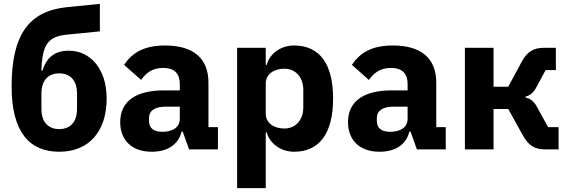

<svg xmlns="http://www.w3.org/2000/svg" viewBox="-20 -772 2944 992"><path d="M286 12C440 12 531 -93 531 -263C531 -417 446 -510 336 -510C262 -510 221 -475 199 -407H194C198 -541 227 -583 325 -593L496 -610V-752L326 -735C128 -715 40 -591 40 -325C40 -91 131 12 286 12ZM286 -105C228 -105 194 -143 194 -209V-289C194 -355 228 -393 286 -393C344 -393 378 -355 378 -289V-209C378 -143 344 -105 286 -105Z M957 0H1106V-115H1057V-345C1057 -469 981 -537 833 -537C723 -537 663 -499 621 -437L709 -359C732 -391 763 -421 822 -421C884 -421 909 -389 909 -338V-305H826C687 -305 601 -252 601 -141C601 -50 659 12 764 12C844 12 902 -24 918 -92H924ZM819 -91C775 -91 750 -109 750 -147V-162C750 -200 780 -221 837 -221H909V-159C909 -111 868 -91 819 -91Z M1205 -525V200H1353V-88H1358C1373 -31 1431 12 1499 12C1632 12 1701 -85 1701 -263C1701 -441 1632 -537 1499 -537C1431 -537 1373 -495 1358 -437H1353V-525ZM1450 -108C1394 -108 1353 -137 1353 -185V-340C1353 -388 1394 -417 1450 -417C1506 -417 1547 -374 1547 -308V-217C1547 -151 1506 -108 1450 -108Z M2134 0H2283V-115H2234V-345C2234 -469 2158 -537 2010 -537C1900 -537 1840 -499 1798 -437L1886 -359C1909 -391 1940 -421 1999 -421C2061 -421 2086 -389 2086 -338V-305H2003C1864 -305 1778 -252 1778 -141C1778 -50 1836 12 1941 12C2021 12 2079 -24 2095 -92H2101ZM1996 -91C1952 -91 1927 -109 1927 -147V-162C1927 -200 1957 -221 2014 -221H2086V-159C2086 -111 2045 -91 1996 -91Z M2382 -525V0H2530V-209H2606L2680 -75C2710 -21 2741 0 2797 0H2866V-115H2812L2753 -222C2737 -251 2718 -263 2695 -268V-273C2719 -279 2736 -292 2754 -326L2799 -410H2852V-525H2791C2735 -525 2703 -504 2675 -452L2606 -324H2530V-525Z"/></svg>

Font: Braiins Sans
Style: Bold
Weight: 700
Designer: Mike Abbink, Paul van der Laan, Pieter van Rosmalen, Jiri Chlebus, Lubos Buracinsky
Foundry: Bold Monday, Sudetype
Version: Version 1.000;hotconv 1.0.109;makeotfexe 2.5.65596